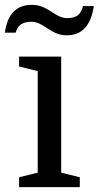

<svg xmlns="http://www.w3.org/2000/svg" viewBox="-43 -774 408 794"><path d="M22 -639C29 -667 47 -684 87 -684C139 -684 165 -628 233 -628C296 -628 333 -668 345 -749H300C293 -717 275 -699 235 -699C183 -699 157 -754 89 -754C25 -754 -12 -716 -23 -639ZM113 -60 36 -41V0H287V-41L210 -60V-540H36V-499L113 -480Z"/></svg>

Font: Domine
Style: Regular
Weight: 400
Designer: Pablo Impallari, Rodrigo Fuenzalida, Brenda Gallo
Foundry: Pablo Impallari, Rodrigo Fuenzalida, Brenda Gallo
Version: Version 2.000